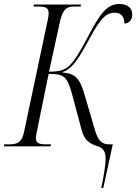

<svg xmlns="http://www.w3.org/2000/svg" viewBox="-43 -737 686 967"><path d="M467 210H477L525 -10H507C467 -10 450 -31 434 -86L379 -273C356 -348 330 -368 269 -372C322 -392 349 -434 410 -546C463 -645 492 -673 536 -673C571 -673 584 -647 584 -618C605 -620 623 -635 623 -664C623 -693 604 -717 558 -717C495 -717 460 -666 401 -554C357 -471 333 -432 307 -407C283 -384 256 -376 204 -376L258 -624C273 -694 295 -704 331 -704H363L365 -714H128L126 -704H152C189 -704 202 -697 202 -669C202 -664 201 -650 194 -620L78 -72C67 -20 45 -10 3 -10H-22L-23 0H212L214 -10H189C154 -10 138 -16 138 -41C138 -52 141 -69 146 -91L202 -365C279 -365 295 -351 318 -270L369 -79C382 -32 408 -13 447 -1C477 8 489 27 489 63C489 94 479 153 467 210Z"/></svg>

Font: Noto Serif Display Condensed Light
Style: Italic
Weight: 300
Width: 3
Italic angle: -12°
Designer: Monotype Design Team
Foundry: Monotype Imaging Inc.
Version: Version 2.009